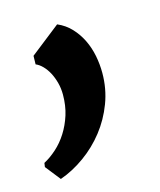

<svg xmlns="http://www.w3.org/2000/svg" viewBox="-73 -182 398 479"><g transform="rotate(-15 126.5 57.5)"><path d="M40.5 -69.3 117.7 -129.9Q138.2 -121.1 152.8 -105.5Q167.5 -89.8 177 -70.3Q186.5 -50.8 190.9 -28.6Q195.3 -6.3 195.3 16.1Q195.3 57.1 181.4 93.8Q167.5 130.4 144.3 159.9Q121.1 189.5 90.6 211.4Q60.1 233.4 26.9 245.1L-3.9 206.1L-2.4 195.8Q14.2 187 30.3 172.6Q46.4 158.2 58.8 138.7Q71.3 119.1 78.9 95.2Q86.4 71.3 86.4 43Q86.4 26.9 82.5 12.2Q78.6 -2.4 72.3 -14.4Q65.9 -26.4 57.6 -34.9Q49.3 -43.5 40 -47.4Z"/></g></svg>

Font: Merriweather
Style: Italic
Weight: 400
Italic angle: -7°
Designer: Eben Sorkin ( eben@eyebytes.com )
Foundry: Eben Sorkin ( eben@eyebytes.com )
Version: Version 1.005; ttfautohint (v0.97) -l 13 -r 13 -G 200 -x 24 